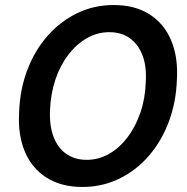

<svg xmlns="http://www.w3.org/2000/svg" viewBox="-20 -732 744 764"><path d="M308 12Q224 12 165.5 -25Q107 -62 79 -128.5Q51 -195 56 -283Q59 -375 88.5 -453Q118 -531 169 -589Q220 -647 287 -679.5Q354 -712 432 -712Q517 -712 575 -675Q633 -638 661 -571.5Q689 -505 684 -417Q681 -325 651.5 -247Q622 -169 571.5 -111Q521 -53 453.5 -20.5Q386 12 308 12ZM325 -96Q372 -96 413.5 -119.5Q455 -143 487 -185Q519 -227 538.5 -283.5Q558 -340 560 -405Q564 -468 547 -512Q530 -556 496.5 -580Q463 -604 415 -604Q368 -604 326.5 -580.5Q285 -557 252.5 -515Q220 -473 201 -417Q182 -361 179 -295Q176 -233 193 -188Q210 -143 244 -119.5Q278 -96 325 -96Z"/></svg>

Font: DM Sans 28pt SemiBold
Style: Italic
Weight: 600
Italic angle: -10°
Version: Version 4.004;gftools[0.9.30]